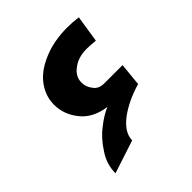

<svg xmlns="http://www.w3.org/2000/svg" viewBox="-150 -769 733 733"><g transform="rotate(-45 216.0 -403.0)"><path d="M213 -478Q213 -511 244 -533Q273 -555 318 -555Q335 -555 365 -552L382 -661Q354 -665 323 -665Q253 -665 199 -643Q141 -620 111 -582Q79 -541 79 -492Q79 -440 113 -397Q147 -352 217 -342Q186 -329 152 -302Q116 -275 88 -231Q60 -190 60 -141L194 -185Q194 -227 244 -265Q291 -300 362 -321L371 -414H272Q242 -414 228 -435Q213 -454 213 -478Z"/></g></svg>

Font: Online Auction - Bold
Style: Bold
Weight: 500
Designer: Mohamed Mostafa, the designer of Online Auction
Foundry: Kief Type Foundry
Version: ""